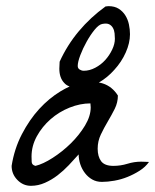

<svg xmlns="http://www.w3.org/2000/svg" viewBox="-20 -600 502 621"><path d="M171.9 -377.9Q171.9 -379.9 172.4 -389.2Q172.9 -398.4 172.9 -400.4Q197.3 -454.1 234.9 -499Q272.5 -543.9 321.3 -579.1Q322.3 -579.1 325.7 -579.6Q329.1 -580.1 331.1 -580.1Q350.6 -580.1 363.8 -571.8Q377 -563.5 385.3 -550.3Q393.6 -537.1 397 -521Q400.4 -504.9 400.4 -489.3Q400.4 -460.9 386.7 -430.2Q373 -399.4 349.6 -374Q328.1 -349.6 299.8 -333Q306.6 -332 312.5 -330.1Q342.8 -320.3 361.3 -291Q361.3 -268.6 351.1 -248Q340.8 -227.5 328.6 -207Q316.4 -186.5 306.2 -165Q295.9 -143.6 295.9 -119.1Q295.9 -93.8 307.1 -78.6Q318.4 -63.5 346.7 -63.5Q370.1 -63.5 392.1 -70.3Q414.1 -77.1 436.5 -77.1Q440.4 -77.1 449.7 -76.7Q459 -76.2 461.9 -76.2Q450.2 -59.6 431.6 -47.9Q413.1 -36.1 392.6 -27.8Q372.1 -19.5 350.1 -15.6Q328.1 -11.7 309.6 -11.7Q292 -11.7 278.3 -19.5Q264.6 -27.3 254.9 -40Q245.1 -52.7 239.7 -68.8Q234.4 -85 234.4 -100.6Q219.7 -84 202.6 -65.9Q185.5 -47.9 166.5 -33.2Q147.5 -18.6 125.5 -8.8Q103.5 1 80.1 1Q54.7 1 36.1 -18.1Q17.6 -37.1 17.6 -63.5Q26.4 -119.1 50.8 -166Q75.2 -212.9 106.9 -247.6Q138.7 -282.2 175.8 -304.7Q190.4 -313.5 205.1 -320.3Q194.3 -324.2 187.5 -332Q171.9 -348.6 171.9 -377.9ZM82 -93.8Q82 -85.9 82.5 -76.2Q83 -66.4 94.7 -63.5Q119.1 -69.3 150.4 -89.4Q181.6 -109.4 209 -136.2Q236.3 -163.1 254.9 -193.8Q273.4 -224.6 273.4 -252.9Q273.4 -254.9 272.9 -259.3Q272.5 -263.7 272.5 -265.6Q239.3 -265.6 205.1 -252Q170.9 -238.3 143.6 -214.4Q116.2 -190.4 99.1 -159.2Q82 -127.9 82 -93.8ZM231.4 -386.7Q231.4 -378.9 237.8 -375Q244.1 -371.1 251 -371.1Q269.5 -371.1 288.1 -380.9Q306.6 -390.6 320.3 -405.8Q334 -420.9 342.8 -439.5Q351.6 -458 351.6 -474.6Q351.6 -482.4 350.6 -492.2Q349.6 -502 345.2 -509.8Q340.8 -517.6 333 -521.5Q325.2 -525.4 310.5 -522.5Q299.8 -520.5 286.1 -503.9Q272.5 -487.3 260.3 -465.3Q248 -443.4 239.7 -421.4Q231.4 -399.4 231.4 -386.7Z"/></svg>

Font: La Belle Aurore
Style: Regular
Weight: 400
Version: Version 1.001 2001